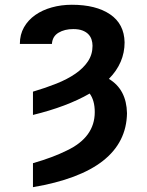

<svg xmlns="http://www.w3.org/2000/svg" viewBox="-20 -558 604 791"><path d="M115.8 213.1V114.3Q198.2 90.6 255.3 62.1Q370.4 7.5 370.4 -96.2Q370.4 -144.2 349.4 -172.6Q255 -118.3 115.8 -84.5V-180.4Q167.6 -195.7 212.5 -213.6Q257.5 -231.5 290.5 -254.3Q323.5 -277 342.3 -305.2Q361.2 -333.5 361.2 -369.3Q361.2 -382.5 357.2 -394.9Q353.3 -407.3 344.1 -416.9Q334.9 -426.5 319.6 -432.4Q304.3 -438.2 281.6 -438.2Q246.1 -438.2 221.2 -423.3Q196 -408.4 193.9 -377.1H61.8Q61.8 -415.5 78.8 -445.5Q95.9 -475.5 125.2 -496.1Q154.5 -516.7 193.4 -527.5Q232.2 -538.4 275.9 -538.4Q375.4 -538.4 433.6 -498.9Q491.8 -459.5 493.3 -383.5Q493.3 -298.7 428.6 -233Q501.1 -189.6 503.2 -91.6Q499.3 148.1 115.8 213.1Z"/></svg>

Font: Linik Sans SemiBold
Style: Regular
Weight: 600
Designer: Fonts by Rasmus Andersson / Changes by Cristiano Sobral with parts from Marc Monis
Foundry: rsms
Version: Version 3.020; ttfautohint (v1.6)